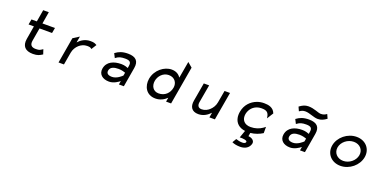

<svg xmlns="http://www.w3.org/2000/svg" viewBox="-13 -1582 5506 2765"><g transform="rotate(20 2740.0 -199.5)"><path d="M533 -33 509 -105 504 -102C471 -81 464 -70 404 -70C335 -70 310 -104 321 -168L355 -367H547L562 -449H370L401 -632H315L284 -449H202L187 -367H269L234 -160C217 -50 270 11 390 11C461 11 492 -8 529 -31Z M1202 -425C1176 -438 1166 -447 1108 -447C1029 -447 968 -408 925 -360L942 -456L848 -396L780 0H863L896 -191C905 -244 933 -287 965 -316C996 -343 1036 -365 1086 -365C1131 -365 1138 -359 1154 -347L1158 -344L1207 -422Z M1487 -401 1520 -336 1525 -340C1566 -372 1603 -381 1665 -381C1736 -381 1760 -359 1749 -298L1744 -266C1730 -272 1689 -288 1640 -288C1525 -288 1423 -246 1404 -135C1389 -46 1454 11 1556 11C1626 11 1689 -34 1715 -55L1705 0H1781L1832 -298C1851 -409 1798 -462 1679 -462C1593 -462 1540 -440 1492 -404ZM1491 -136C1501 -193 1558 -209 1626 -209C1674 -209 1718 -194 1731 -189L1723 -143C1713 -133 1647 -68 1573 -68C1516 -68 1483 -89 1491 -136Z M2439 -63 2428 0H2505L2606 -585L2534 -646L2489 -390C2463 -429 2420 -462 2348 -462C2236 -462 2110 -368 2085 -226C2065 -108 2124 11 2266 11C2339 11 2397 -22 2439 -63ZM2461 -226C2446 -138 2380 -74 2285 -74C2201 -74 2159 -145 2173 -226C2186 -300 2248 -373 2336 -373C2430 -373 2474 -299 2461 -226Z M2800 -149C2784 -54 2823 11 2924 11C3001 11 3060 -28 3105 -76L3092 0H3176L3251 -432H3167L3134 -245C3125 -192 3096 -149 3064 -120C3035 -93 2994 -71 2946 -71C2892 -71 2874 -107 2883 -159L2931 -432H2849Z M3876 -270 3938 -369 3936 -371C3906 -449 3830 -462 3764 -462C3727 -462 3692 -456 3659 -444C3570 -411 3496 -338 3477 -226C3471 -192 3471 -160 3477 -131C3492 -58 3546 -4 3641 8L3601 121H3608C3649 119 3717 126 3713 151C3710 171 3688 179 3660 179C3626 179 3589 171 3566 162L3562 161L3526 222L3529 224C3560 239 3604 247 3653 247C3727 247 3783 212 3801 150C3816 100 3769 68 3722 63C3719 63 3717 62 3713 62L3722 9C3792 2 3855 -23 3902 -53L3905 -55V-150L3871 -125C3826 -94 3766 -72 3696 -72C3672 -72 3651 -75 3632 -83C3580 -104 3551 -153 3564 -226C3568 -248 3576 -268 3587 -287C3618 -340 3675 -380 3755 -380C3831 -380 3865 -358 3874 -283Z M4379 -638C4326 -638 4287 -616 4249 -588L4245 -585L4273 -523L4279 -526C4304 -544 4328 -554 4363 -554C4429 -554 4500 -512 4564 -512C4618 -512 4656 -533 4695 -561L4698 -564L4670 -626L4665 -623C4640 -605 4616 -596 4581 -596C4538 -596 4471 -638 4379 -638ZM4262 -401 4295 -336 4300 -340C4342 -372 4378 -381 4439 -381C4509 -381 4534 -359 4523 -298L4518 -266C4503 -272 4461 -288 4413 -288C4299 -288 4198 -246 4179 -135C4164 -46 4228 11 4330 11C4399 11 4463 -34 4490 -55L4480 0H4556L4607 -298C4626 -409 4573 -462 4453 -462C4368 -462 4314 -440 4266 -404ZM4266 -136C4276 -193 4332 -209 4399 -209C4446 -209 4492 -194 4505 -189L4497 -143C4487 -133 4419 -68 4347 -68C4291 -68 4258 -89 4266 -136Z M5169 -381C5262 -381 5323 -312 5308 -226C5293 -140 5208 -70 5115 -70C5022 -70 4959 -140 4974 -226C4989 -312 5076 -381 5169 -381ZM5101 11C5240 11 5367 -95 5390 -226C5413 -357 5322 -462 5183 -462C5044 -462 4915 -357 4892 -226C4869 -95 4962 11 5101 11Z"/></g></svg>

Font: Charger Monospace
Style: Regular
Weight: 400
Designer: Jasper
Foundry: Cannot Into Space Fonts
Version: Version 0.980